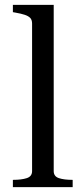

<svg xmlns="http://www.w3.org/2000/svg" viewBox="-20 -770 342 790"><path d="M201 -750V-66Q201 -44 222.5 -37Q244 -30 277 -30H279V0H33V-30H35Q68 -30 90 -37Q112 -44 112 -66V-673Q112 -688 104.5 -696Q97 -704 82 -709Q67 -714 44 -718L33 -720V-750Z"/></svg>

Font: Roboto Serif 144pt
Style: Regular
Weight: 400
Version: Version 1.008